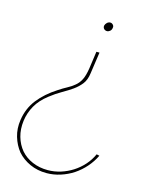

<svg xmlns="http://www.w3.org/2000/svg" viewBox="-109 -580 628 838"><g transform="rotate(15 205.0 -160.5)"><path d="M375 56.9Q363 83.9 343 106.4Q323 128.9 298 144.9Q273 160.9 244.5 169.9Q216 178.9 186 178.9Q148 178.9 116.5 165.4Q85 151.9 64 127.9Q43 102.9 33.6 69.9Q24.1 36.9 29.1 -2.1Q34.1 -39.1 52.5 -71.6Q71 -104.1 106 -131Q133 -152 158.5 -166.5Q184 -181 204 -195Q225 -210 239.5 -228.5Q254 -247 258 -278L272 -375H258L247 -297Q242 -264 232.5 -245Q223 -226 208 -214Q194 -202 176 -192.5Q158 -183 137 -169Q87 -137 55 -96.6Q23.1 -56.1 15.1 -2.1Q9.1 37.9 19.6 73.4Q30.1 108.9 52 135.9Q75 161.9 109 177.4Q143 192.9 184 192.9Q216 192.9 247 182.9Q278 172.9 304 155.9Q331 137.9 352.5 113.4Q374 88.9 388 59.9Q385 58.9 381.5 58.4Q378 57.9 375 56.9ZM284 -514Q276 -514 269.5 -508Q263 -502 261 -494Q260 -485 265.5 -479.5Q271 -474 279 -474Q286 -474 292.5 -479.5Q299 -485 300 -494Q302 -502 296.5 -508Q291 -514 284 -514Z"/></g></svg>

Font: Josefin Slab Thin Thin
Style: Italic
Weight: 250
Italic angle: -12°
Version: Version 2.000